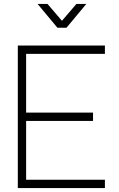

<svg xmlns="http://www.w3.org/2000/svg" viewBox="-20 -950 600 970"><path d="M510 0H70V-720H510V-678H112V-381H450V-339H112V-42H510ZM220 -930H170L270 -810H316L416 -930H366L293 -845Z"/></svg>

Font: Manrope Variable Light
Style: Regular
Weight: 200
Designer: Mikhail Sharanda
Foundry: Mikhail Sharanda
Version: Version 4.505